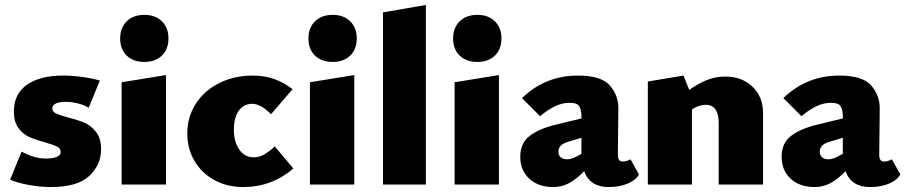

<svg xmlns="http://www.w3.org/2000/svg" viewBox="-20 -745 3654 775"><path d="M21 -20 67 -133Q119 -105 165 -105Q194 -105 209.5 -112Q225 -119 225 -131Q225 -146 211 -153Q197 -160 163 -170Q124 -181 98.5 -192Q73 -203 54.5 -228Q36 -253 36 -295Q36 -366 89 -403Q142 -440 234 -440Q270 -440 311 -434.5Q352 -429 383 -420L338 -310Q321 -321 294.5 -327.5Q268 -334 246 -334Q219 -334 205 -327Q191 -320 191 -308Q191 -294 206 -287Q221 -280 254 -271Q294 -261 321 -249.5Q348 -238 368 -212Q388 -186 388 -143Q388 -80 340.5 -35Q293 10 185 10Q143 10 96 1.5Q49 -7 21 -20Z M471 -413 650 -442V0H471ZM465 -590Q465 -633 491.5 -659Q518 -685 563 -685Q607 -685 633.5 -659Q660 -633 660 -590Q660 -546 633.5 -520.5Q607 -495 563 -495Q518 -495 491.5 -520.5Q465 -546 465 -590Z M736 -206Q736 -273 770.5 -326.5Q805 -380 865.5 -410Q926 -440 1000 -440Q1048 -440 1087 -426Q1126 -412 1161 -385L1074 -284Q1032 -326 999 -326Q964 -326 944 -298.5Q924 -271 924 -219Q924 -174 945.5 -142Q967 -110 1004 -110Q1026 -110 1045.5 -121Q1065 -132 1089 -154L1164 -65Q1077 10 962 10Q897 10 845.5 -18Q794 -46 765 -95.5Q736 -145 736 -206Z M1231 -413 1410 -442V0H1231ZM1225 -590Q1225 -633 1251.5 -659Q1278 -685 1323 -685Q1367 -685 1393.5 -659Q1420 -633 1420 -590Q1420 -546 1393.5 -520.5Q1367 -495 1323 -495Q1278 -495 1251.5 -520.5Q1225 -546 1225 -590Z M1526 -695 1699 -725V0H1526Z M1815 -413 1994 -442V0H1815ZM1809 -590Q1809 -633 1835.5 -659Q1862 -685 1907 -685Q1951 -685 1977.5 -659Q2004 -633 2004 -590Q2004 -546 1977.5 -520.5Q1951 -495 1907 -495Q1862 -495 1835.5 -520.5Q1809 -546 1809 -590Z M2559 -41Q2548 -19 2515 -4.5Q2482 10 2437 10Q2361 10 2338 -54Q2306 -21 2276.5 -5.5Q2247 10 2214 10Q2152 10 2116 -24Q2080 -58 2080 -112Q2080 -167 2117.5 -196Q2155 -225 2220 -241L2327 -267V-279Q2326 -304 2317.5 -317Q2309 -330 2279 -330Q2249 -330 2220 -316Q2191 -302 2160 -276L2087 -349Q2181 -440 2313 -440Q2408 -440 2442.5 -399Q2477 -358 2476 -306L2474 -120Q2474 -93 2493 -93Q2509 -93 2525 -102ZM2327 -124V-137V-189L2271 -172Q2234 -161 2234 -133Q2234 -118 2243.5 -110Q2253 -102 2269 -102Q2281 -102 2294.5 -107.5Q2308 -113 2327 -124Z M3060 -288V0H2881V-251Q2881 -284 2868 -303Q2855 -322 2829 -322Q2800 -322 2773 -303V0H2595V-416L2739 -440L2762 -382Q2798 -408 2833.5 -422Q2869 -436 2908 -436Q2974 -436 3017 -395.5Q3060 -355 3060 -288Z M3614 -41Q3603 -19 3570 -4.5Q3537 10 3492 10Q3416 10 3393 -54Q3361 -21 3331.5 -5.5Q3302 10 3269 10Q3207 10 3171 -24Q3135 -58 3135 -112Q3135 -167 3172.5 -196Q3210 -225 3275 -241L3382 -267V-279Q3381 -304 3372.5 -317Q3364 -330 3334 -330Q3304 -330 3275 -316Q3246 -302 3215 -276L3142 -349Q3236 -440 3368 -440Q3463 -440 3497.5 -399Q3532 -358 3531 -306L3529 -120Q3529 -93 3548 -93Q3564 -93 3580 -102ZM3382 -124V-137V-189L3326 -172Q3289 -161 3289 -133Q3289 -118 3298.5 -110Q3308 -102 3324 -102Q3336 -102 3349.5 -107.5Q3363 -113 3382 -124Z"/></svg>

Font: Ysabeau Heavy
Style: Regular
Weight: 800
Designer: Christian Thalmann (Catharsis Fonts)
Version: Version 0.003